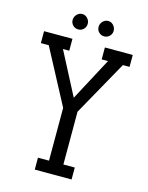

<svg xmlns="http://www.w3.org/2000/svg" viewBox="-131 -977 818 1058"><g transform="rotate(15 278.0 -448.0)"><path d="M531 -750V-682H493L318 -369V-68H383V0H173V-68H236V-369L70 -682H25V-750H187V-682H151L278 -438L408 -682H372V-750ZM204.5 -896Q222 -896 234.5 -882.5Q247 -869 247 -851Q247 -833 234.5 -820.5Q222 -808 204 -808Q186 -808 173.5 -820.5Q161 -833 161 -851Q161 -869 174 -882.5Q187 -896 204.5 -896ZM352.5 -896Q370 -896 382.5 -882.5Q395 -869 395 -851Q395 -833 382.5 -820.5Q370 -808 352 -808Q334 -808 321.5 -820.5Q309 -833 309 -851Q309 -869 322 -882.5Q335 -896 352.5 -896Z"/></g></svg>

Font: Kelly Slab
Style: Regular
Weight: 400
Designer: Denis Masharov
Foundry: Denis Masharov
Version: Version 1.001